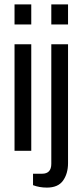

<svg xmlns="http://www.w3.org/2000/svg" viewBox="-20 -685 375 872"><path d="M46 -574V-665H122V-574ZM213 -574V-665H289V-574ZM46 0V-484H122V0ZM193 167Q159 167 130 156V104H171Q213 104 213 59V-484H289V56Q289 103 266.5 135Q244 167 193 167Z"/></svg>

Font: Pragati Narrow
Style: Regular
Weight: 400
Designer: Hector Gatti, Marcela Romero, Pablo Cosgaya and Nicolas Silva
Foundry: Omnibus-Type
Version: Version 1.010; ttfautohint (v1.3)